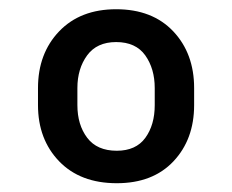

<svg xmlns="http://www.w3.org/2000/svg" viewBox="-20 -742 513 424"><path d="M63.9 -509.9V-547.6Q63.9 -623.9 110.6 -672.8Q157.3 -721.6 236.5 -721.6Q316.4 -721.6 362.6 -672.8Q408.7 -623.9 408.7 -547.6V-509.9Q408.7 -434.3 363.1 -385.8Q317.5 -337.4 237.9 -337.4Q157.3 -337.4 110.6 -385.8Q63.9 -434.3 63.9 -509.9ZM150.9 -547.6V-509.9Q150.9 -466.3 172.6 -437.7Q194.2 -409.1 237.9 -409.1Q280.2 -409.1 301 -437.7Q321.7 -466.3 321.7 -509.9V-547.6Q321.7 -590.2 300.8 -619.7Q279.8 -649.1 236.5 -649.1Q193.9 -649.1 172.4 -619.7Q150.9 -590.2 150.9 -547.6Z"/></svg>

Font: Inter Zeller Semi Bold
Style: Regular
Weight: 600
Designer: Rasmus Andersson; Joe Bland
Foundry: zeller
Version: Version 3.015;git-dec3a8cb1